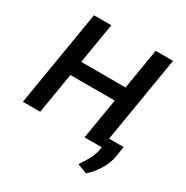

<svg xmlns="http://www.w3.org/2000/svg" viewBox="-205 -895 1222 1264"><g transform="rotate(30 406.0 -263.0)"><path d="M26.3 0 147 -727.3H278.8L227.6 -419.4H564.6L615.8 -727.3H747.9L639.2 -73.5H750L737.2 5Q732.6 33.4 721.8 60.4Q710.9 87.4 695.7 112.2Q680.4 137.1 661.6 159.4Q642.8 181.8 621.8 201L548.7 172.6Q560.7 154.1 572.3 136Q583.8 117.9 594.5 98.7Q616.5 59.3 623.9 11.7L625.7 0H495L546.2 -308.9H209.2L158 0Z"/></g></svg>

Font: Inter P Semi Bold
Style: Italic
Weight: 600
Italic angle: 9.39999°
Designer: Rasmus Andersson
Foundry: rsms
Version: Version 3.018;git-588b23468